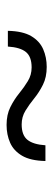

<svg xmlns="http://www.w3.org/2000/svg" viewBox="196 -546 165 598"><g transform="rotate(90 279.0 -247.5)"><path d="M76.5 -189Q77.5 -235.5 93 -261.8Q108.5 -288 133.8 -299Q159 -310 189 -310Q221 -310 244.5 -298.2Q268 -286.5 287 -271Q306 -255.5 325.2 -243.8Q344.5 -232 368 -232Q401.5 -232 416 -250Q430.5 -268 433 -306H482Q481 -259.5 465.5 -233.2Q450 -207 425 -196Q400 -185 369.5 -185Q337.5 -185 314 -196.8Q290.5 -208.5 271.5 -224Q252.5 -239.5 233.2 -251.2Q214 -263 190.5 -263Q157 -263 142.5 -245.2Q128 -227.5 125.5 -189Z"/></g></svg>

Font: Newsreader 60pt
Style: Bold
Weight: 700
Designer: Hugues Gentile
Foundry: Production Type
Version: Version 1.003